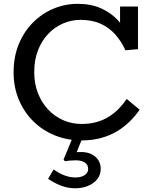

<svg xmlns="http://www.w3.org/2000/svg" viewBox="-20 -720 798 1003"><path d="M406.2 13.5Q332.2 13.5 267.5 -12.4Q202.8 -38.3 154.3 -86.1Q105.8 -133.9 78.4 -199.1Q51 -264.3 51 -341.9Q51 -423.3 78 -489Q105 -554.8 152 -602.1Q199 -649.4 259.3 -674.7Q319.7 -700 386.4 -700Q455 -700 507.3 -676.7Q559.6 -653.5 596.3 -613.9Q632.9 -574.2 654.4 -523.8L607.2 -538.5V-686H700.8V-463.2L635.3 -457.3Q614.2 -503.6 582.4 -539.6Q550.6 -575.5 506.1 -595.9Q461.6 -616.2 400.7 -616.2Q353.3 -616.2 309.8 -597.6Q266.2 -579 232.2 -543.4Q198.1 -507.9 178.4 -457.2Q158.8 -406.6 158.8 -343Q158.8 -283.8 177.9 -234.3Q197.1 -184.7 230.7 -148.6Q264.3 -112.5 309.3 -92.5Q354.2 -72.5 406.2 -72.5Q450.3 -72.5 485.6 -82.7Q521 -92.8 549.5 -110.9Q578 -129 600.9 -152.6Q623.8 -176.1 642 -203L709.5 -146.8Q687 -114.4 657.5 -85.3Q628.1 -56.2 590.7 -33.8Q553.4 -11.5 507.2 1Q461.1 13.5 406.2 13.5ZM374.2 263.5Q334.8 263.5 300 250.4Q265.1 237.2 231.3 214.1L260.2 165.2Q289.1 185.8 317.2 196.4Q345.3 207 374.2 207Q403.6 207 422 195.1Q440.5 183.2 440.5 162.5Q440.5 140.3 422.8 128.9Q405.2 117.5 376.3 117.5Q358.9 117.5 345.3 118.8Q331.7 120 318.7 122L312 113.4L362.9 -9.2H414.7L380.3 75.1Q385 74.6 391.1 74.4Q397.1 74.2 403.8 74.2Q449.2 74.2 477.6 98.3Q506.1 122.4 506.1 162.5Q506.1 193.7 487.7 216.4Q469.2 239.1 439.3 251.3Q409.3 263.5 374.2 263.5Z"/></svg>

Font: BioRhyme ExtraBold
Style: Regular
Weight: 800
Designer: Aoife Mooney
Foundry: Aoife Mooney Type
Version: Version 1.600;gftools[0.9.33]